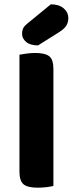

<svg xmlns="http://www.w3.org/2000/svg" viewBox="-20 -861 337 888"><path d="M154 7Q107 7 88.5 -9Q70 -25 70 -67V-608Q81 -610 101.5 -613Q122 -616 143 -616Q188 -616 207.5 -601Q227 -586 227 -542V-1Q216 2 196 4.5Q176 7 154 7ZM215 -841Q253 -841 274.5 -822.5Q296 -804 296 -777Q296 -758 287 -743Q278 -728 253 -712L156 -651Q120 -651 101 -667Q82 -683 82 -705Q82 -717 86 -727.5Q90 -738 104 -750Z"/></svg>

Font: Baloo Bhai 2
Style: Bold
Weight: 700
Designer: Supriya Tembe, Noopur Datye and Ek Type
Foundry: Ek Type
Version: Version 1.640;PS 1.000;hotconv 16.6.51;makeotf.lib2.5.65220;